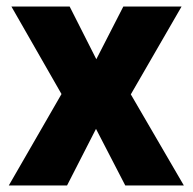

<svg xmlns="http://www.w3.org/2000/svg" viewBox="-20 -570 592 590"><path d="M169 -281 7 0H186L275 -174L365 0H545L382 -280L538 -550H359L276 -388L194 -550H15Z"/></svg>

Font: Noto Sans Lao Looped SemiCondensed ExtraBold
Style: Regular
Weight: 800
Width: 4
Designer: Mark Frömberg, Ben Mitchell
Foundry: The Fontpad Ltd
Version: Version 1.002